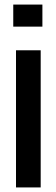

<svg xmlns="http://www.w3.org/2000/svg" viewBox="-20 -820 244 840"><path d="M38 -703.5V-800H165.5V-703.5ZM50 0V-600H158V0Z"/></svg>

Font: Big Shoulders Stencil Display
Style: Bold
Weight: 700
Designer: Patric King
Foundry: XO Type Co
Version: Version 1.000